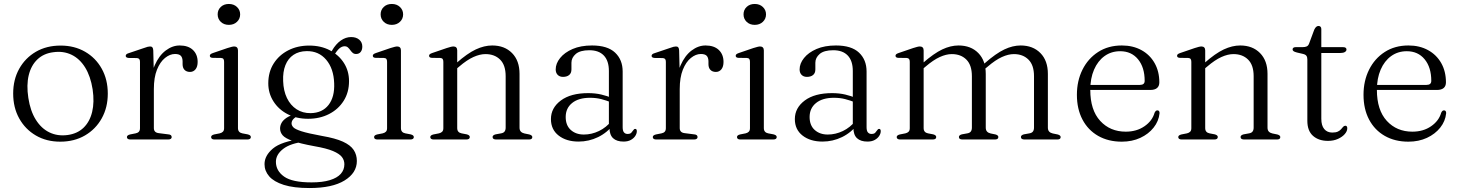

<svg xmlns="http://www.w3.org/2000/svg" viewBox="-20 -704 7363 969"><path d="M286 -474Q355.5 -474 409.2 -443Q463 -412 493.5 -357.2Q524 -302.5 524 -231.5Q524 -161.5 493.5 -106.8Q463 -52 409 -20.5Q355 11 284 11Q214.5 11 161 -20.2Q107.5 -51.5 77 -106.2Q46.5 -161 46.5 -232Q46.5 -302.5 77 -357Q107.5 -411.5 161.2 -442.8Q215 -474 286 -474ZM320.5 -22.5Q370 -29 401.5 -59.2Q433 -89.5 445 -139Q457 -188.5 447.5 -253Q437 -319.5 409.5 -363.8Q382 -408 340.8 -427.8Q299.5 -447.5 249.5 -440.5Q200.5 -434.5 168.8 -404.2Q137 -374 125 -324.5Q113 -275 123 -210Q133 -144 160.8 -99.8Q188.5 -55.5 229.5 -35.8Q270.5 -16 320.5 -22.5Z M739.5 -256.5Q739.5 -326 761 -374.8Q782.5 -423.5 816.2 -449Q850 -474.5 887 -474.5Q930 -474.5 953.8 -451.8Q977.5 -429 977.5 -391.5Q977.5 -367.5 966.8 -354.2Q956 -341 939 -341Q921.5 -341 911.5 -351.2Q901.5 -361.5 901.5 -380V-395.5Q901 -414 892.2 -422.8Q883.5 -431.5 863 -431.5Q837.5 -431.5 812.8 -411.5Q788 -391.5 772.2 -352.2Q756.5 -313 756.5 -254.5ZM753.5 -449.5 756.5 -328V-57.5Q756.5 -46.5 762.5 -40Q768.5 -33.5 781.5 -32L828.5 -26Q837.5 -25.5 842 -22Q846.5 -18.5 846.5 -12Q846.5 -6.5 841.8 -3.2Q837 0 828.5 0H638Q629.5 0 625 -3.2Q620.5 -6.5 620.5 -12Q620.5 -17 624.5 -20.2Q628.5 -23.5 636.5 -25.5L664.5 -31Q675 -33 680.8 -39.2Q686.5 -45.5 686.5 -57V-392Q686.5 -401.5 682.8 -406Q679 -410.5 670.5 -411L629 -411.5Q621 -412.5 617.8 -415Q614.5 -417.5 614.5 -422Q614.5 -426.5 618 -430Q621.5 -433.5 630.5 -436L703 -460.5Q717.5 -466 725.2 -467.8Q733 -469.5 737.5 -469.5Q745.5 -469.5 749.2 -464.8Q753 -460 753.5 -449.5Z M1181 -449.5V-57.5Q1181 -46 1186.8 -39.5Q1192.5 -33 1203 -31L1229.5 -26Q1237.5 -24 1241.8 -20.8Q1246 -17.5 1246 -12Q1246 -6.5 1241.5 -3.2Q1237 0 1228 0H1062.5Q1054 0 1049.8 -3.2Q1045.5 -6.5 1045.5 -12Q1045.5 -17 1049.2 -20.2Q1053 -23.5 1061 -25.5L1089 -31Q1099.5 -33.5 1105.2 -39.5Q1111 -45.5 1111 -57V-392Q1111 -402 1107.5 -406.5Q1104 -411 1095 -411.5L1053.5 -412Q1045.5 -412.5 1042.2 -415.2Q1039 -418 1039 -422.5Q1039 -427 1042.5 -430.2Q1046 -433.5 1055 -436.5L1128 -461.5Q1141 -465.5 1149 -467.5Q1157 -469.5 1162 -469.5Q1171.5 -469.5 1176.2 -464.2Q1181 -459 1181 -449.5ZM1135 -578.5Q1110 -578.5 1094.2 -593.8Q1078.5 -609 1078.5 -631.5Q1078.5 -654 1094.2 -669Q1110 -684 1135 -684Q1160 -684 1176 -668.8Q1192 -653.5 1192 -631.5Q1192 -609 1176 -593.8Q1160 -578.5 1135 -578.5Z M1605 -18Q1534 -31 1501.5 -41.5Q1469 -52 1460.2 -61.8Q1451.5 -71.5 1451.5 -81Q1451.5 -93 1460.5 -103Q1469.5 -113 1491.5 -123.5L1475 -129.5Q1444 -121.5 1426.2 -109.5Q1408.5 -97.5 1401 -83.8Q1393.5 -70 1393.5 -55.5Q1393.5 -36.5 1406.5 -21.2Q1419.5 -6 1456.8 7.2Q1494 20.5 1567.5 34Q1628 44.5 1660.5 58.2Q1693 72 1705.5 88.2Q1718 104.5 1718 125Q1718 153 1699.8 173.5Q1681.5 194 1644.5 205.2Q1607.5 216.5 1552.5 216.5Q1455 216.5 1413.8 187.2Q1372.5 158 1372.5 112.5Q1372.5 76 1409.2 47.5Q1446 19 1518 11L1505 -3.5Q1399.5 10 1357.2 45.8Q1315 81.5 1315 124.5Q1315 158.5 1338.5 185.8Q1362 213 1412 229Q1462 245 1542 245Q1657 245 1719 206.8Q1781 168.5 1781 108.5Q1781 77 1765 52.8Q1749 28.5 1710.8 11Q1672.5 -6.5 1605 -18ZM1639.5 -422 1660 -416Q1680.5 -449.5 1693.2 -460Q1706 -470.5 1719 -470.5Q1729.5 -470.5 1736 -464.5Q1742.5 -458.5 1747.8 -451Q1753 -443.5 1759.8 -437.5Q1766.5 -431.5 1777 -431.5Q1792 -431.5 1800.2 -441.8Q1808.5 -452 1808.5 -469Q1808.5 -490.5 1793 -503.8Q1777.5 -517 1752 -517Q1725 -517 1700 -499.5Q1675 -482 1655.5 -448.5ZM1741.5 -294.5Q1741.5 -345.5 1715.8 -386Q1690 -426.5 1644.8 -450.2Q1599.5 -474 1540.5 -474Q1481.5 -474 1434.8 -450Q1388 -426 1361 -383.2Q1334 -340.5 1334 -283.5Q1334 -233.5 1360 -192.5Q1386 -151.5 1431.2 -128Q1476.5 -104.5 1535 -104.5Q1594 -104.5 1640.8 -128.5Q1687.5 -152.5 1714.5 -195.2Q1741.5 -238 1741.5 -294.5ZM1527.5 -446Q1588.5 -447 1626.2 -402.5Q1664 -358 1666.5 -284Q1669.5 -214.5 1638 -174.2Q1606.5 -134 1548 -133Q1507.5 -132.5 1476.8 -152.5Q1446 -172.5 1428.2 -209.2Q1410.5 -246 1409 -295Q1407 -341.5 1420.5 -375.2Q1434 -409 1461.2 -427.2Q1488.5 -445.5 1527.5 -446Z M2003.5 -449.5V-57.5Q2003.5 -46 2009.2 -39.5Q2015 -33 2025.5 -31L2052 -26Q2060 -24 2064.2 -20.8Q2068.5 -17.5 2068.5 -12Q2068.5 -6.5 2064 -3.2Q2059.5 0 2050.5 0H1885Q1876.5 0 1872.2 -3.2Q1868 -6.5 1868 -12Q1868 -17 1871.8 -20.2Q1875.5 -23.5 1883.5 -25.5L1911.5 -31Q1922 -33.5 1927.8 -39.5Q1933.5 -45.5 1933.5 -57V-392Q1933.5 -402 1930 -406.5Q1926.5 -411 1917.5 -411.5L1876 -412Q1868 -412.5 1864.8 -415.2Q1861.5 -418 1861.5 -422.5Q1861.5 -427 1865 -430.2Q1868.5 -433.5 1877.5 -436.5L1950.5 -461.5Q1963.5 -465.5 1971.5 -467.5Q1979.5 -469.5 1984.5 -469.5Q1994 -469.5 1998.8 -464.2Q2003.5 -459 2003.5 -449.5ZM1957.5 -578.5Q1932.5 -578.5 1916.8 -593.8Q1901 -609 1901 -631.5Q1901 -654 1916.8 -669Q1932.5 -684 1957.5 -684Q1982.5 -684 1998.5 -668.8Q2014.5 -653.5 2014.5 -631.5Q2014.5 -609 1998.5 -593.8Q1982.5 -578.5 1957.5 -578.5Z M2287.5 -449.5V-57.5Q2287.5 -46 2293.2 -39.5Q2299 -33 2309.5 -31L2335.5 -26Q2351 -22 2351 -12.5Q2351 0 2333 0H2169Q2160.5 0 2156 -3.2Q2151.5 -6.5 2151.5 -12Q2151.5 -17 2155.5 -20.2Q2159.5 -23.5 2167.5 -25.5L2195.5 -31Q2206 -33.5 2211.8 -39.5Q2217.5 -45.5 2217.5 -57V-392Q2217.5 -402 2213.8 -406.5Q2210 -411 2201.5 -411.5L2160 -412Q2152 -412.5 2148.8 -415.2Q2145.5 -418 2145.5 -422.5Q2145.5 -427 2149 -430.2Q2152.5 -433.5 2161.5 -436.5L2234.5 -461.5Q2247 -465.5 2255 -467.5Q2263 -469.5 2268.5 -469.5Q2278 -469.5 2282.8 -464.2Q2287.5 -459 2287.5 -449.5ZM2274.5 -349 2258.5 -364.5 2282.5 -385Q2338.5 -434.5 2381.2 -454.5Q2424 -474.5 2464 -474.5Q2526.5 -474.5 2564.2 -436.2Q2602 -398 2602 -331V-60Q2602 -47 2608.5 -40Q2615 -33 2626.5 -30.5L2651 -25.5Q2658.5 -23.5 2662.5 -20.2Q2666.5 -17 2666.5 -12Q2666.5 -6.5 2662.5 -3.2Q2658.5 0 2649.5 0H2484.5Q2466 0 2466 -12.5Q2466 -22 2481.5 -26L2509 -31Q2521 -33 2526.5 -40.2Q2532 -47.5 2532 -60V-319.5Q2532 -375.5 2504 -403.2Q2476 -431 2430 -431Q2402 -431 2369.2 -416.2Q2336.5 -401.5 2297.5 -368Z M3056 -59.5V-68.5L3053 -72.5V-345.5Q3053 -397 3027.5 -423.8Q3002 -450.5 2954.5 -450.5Q2908 -450.5 2886 -431.8Q2864 -413 2864 -387.5V-353.5Q2864 -335 2852.5 -325.5Q2841 -316 2821.5 -316Q2804.5 -316 2794.5 -326.2Q2784.5 -336.5 2784.5 -353.5Q2784.5 -383.5 2806.8 -411.2Q2829 -439 2870 -456.8Q2911 -474.5 2968 -474.5Q3046 -474.5 3084.2 -438.5Q3122.5 -402.5 3122.5 -343V-62Q3122.5 -43.5 3129.2 -35.8Q3136 -28 3147 -28Q3160.5 -28 3166 -34Q3171.5 -40 3175.5 -46Q3177.5 -49 3179.8 -51.2Q3182 -53.5 3186 -53.5Q3190 -53.5 3192 -50.5Q3194 -47.5 3194 -42Q3194 -30 3186.2 -18Q3178.5 -6 3163.8 2.2Q3149 10.5 3127 10.5Q3092.5 10.5 3074.2 -6.5Q3056 -23.5 3056 -59.5ZM2760.5 -103Q2760.5 -159.5 2810.5 -196.8Q2860.5 -234 2948.5 -234Q2984.5 -234 3015 -226.8Q3045.5 -219.5 3069.5 -209L3064.5 -187.5Q3040.5 -197 3014.5 -203.8Q2988.5 -210.5 2958 -210.5Q2900 -210.5 2867.5 -184.2Q2835 -158 2835 -113.5Q2835 -71 2860.8 -48Q2886.5 -25 2926.5 -25Q2966 -25 3003 -42.8Q3040 -60.5 3067.5 -95L3077 -77Q3045.5 -35 2998.8 -12.2Q2952 10.5 2900 10.5Q2838.5 10.5 2799.5 -19.8Q2760.5 -50 2760.5 -103Z M3393.5 -256.5Q3393.5 -326 3415 -374.8Q3436.5 -423.5 3470.2 -449Q3504 -474.5 3541 -474.5Q3584 -474.5 3607.8 -451.8Q3631.5 -429 3631.5 -391.5Q3631.5 -367.5 3620.8 -354.2Q3610 -341 3593 -341Q3575.5 -341 3565.5 -351.2Q3555.5 -361.5 3555.5 -380V-395.5Q3555 -414 3546.2 -422.8Q3537.5 -431.5 3517 -431.5Q3491.5 -431.5 3466.8 -411.5Q3442 -391.5 3426.2 -352.2Q3410.5 -313 3410.5 -254.5ZM3407.5 -449.5 3410.5 -328V-57.5Q3410.5 -46.5 3416.5 -40Q3422.5 -33.5 3435.5 -32L3482.5 -26Q3491.5 -25.5 3496 -22Q3500.5 -18.5 3500.5 -12Q3500.5 -6.5 3495.8 -3.2Q3491 0 3482.5 0H3292Q3283.5 0 3279 -3.2Q3274.5 -6.5 3274.5 -12Q3274.5 -17 3278.5 -20.2Q3282.5 -23.5 3290.5 -25.5L3318.5 -31Q3329 -33 3334.8 -39.2Q3340.5 -45.5 3340.5 -57V-392Q3340.5 -401.5 3336.8 -406Q3333 -410.5 3324.5 -411L3283 -411.5Q3275 -412.5 3271.8 -415Q3268.5 -417.5 3268.5 -422Q3268.5 -426.5 3272 -430Q3275.5 -433.5 3284.5 -436L3357 -460.5Q3371.5 -466 3379.2 -467.8Q3387 -469.5 3391.5 -469.5Q3399.5 -469.5 3403.2 -464.8Q3407 -460 3407.5 -449.5Z M3835 -449.5V-57.5Q3835 -46 3840.8 -39.5Q3846.5 -33 3857 -31L3883.5 -26Q3891.5 -24 3895.8 -20.8Q3900 -17.5 3900 -12Q3900 -6.5 3895.5 -3.2Q3891 0 3882 0H3716.5Q3708 0 3703.8 -3.2Q3699.5 -6.5 3699.5 -12Q3699.5 -17 3703.2 -20.2Q3707 -23.5 3715 -25.5L3743 -31Q3753.5 -33.5 3759.2 -39.5Q3765 -45.5 3765 -57V-392Q3765 -402 3761.5 -406.5Q3758 -411 3749 -411.5L3707.5 -412Q3699.5 -412.5 3696.2 -415.2Q3693 -418 3693 -422.5Q3693 -427 3696.5 -430.2Q3700 -433.5 3709 -436.5L3782 -461.5Q3795 -465.5 3803 -467.5Q3811 -469.5 3816 -469.5Q3825.5 -469.5 3830.2 -464.2Q3835 -459 3835 -449.5ZM3789 -578.5Q3764 -578.5 3748.2 -593.8Q3732.5 -609 3732.5 -631.5Q3732.5 -654 3748.2 -669Q3764 -684 3789 -684Q3814 -684 3830 -668.8Q3846 -653.5 3846 -631.5Q3846 -609 3830 -593.8Q3814 -578.5 3789 -578.5Z M4287 -59.5V-68.5L4284 -72.5V-345.5Q4284 -397 4258.5 -423.8Q4233 -450.5 4185.5 -450.5Q4139 -450.5 4117 -431.8Q4095 -413 4095 -387.5V-353.5Q4095 -335 4083.5 -325.5Q4072 -316 4052.5 -316Q4035.5 -316 4025.5 -326.2Q4015.5 -336.5 4015.5 -353.5Q4015.5 -383.5 4037.8 -411.2Q4060 -439 4101 -456.8Q4142 -474.5 4199 -474.5Q4277 -474.5 4315.2 -438.5Q4353.5 -402.5 4353.5 -343V-62Q4353.5 -43.5 4360.2 -35.8Q4367 -28 4378 -28Q4391.5 -28 4397 -34Q4402.5 -40 4406.5 -46Q4408.5 -49 4410.8 -51.2Q4413 -53.5 4417 -53.5Q4421 -53.5 4423 -50.5Q4425 -47.5 4425 -42Q4425 -30 4417.2 -18Q4409.5 -6 4394.8 2.2Q4380 10.5 4358 10.5Q4323.5 10.5 4305.2 -6.5Q4287 -23.5 4287 -59.5ZM3991.5 -103Q3991.5 -159.5 4041.5 -196.8Q4091.5 -234 4179.5 -234Q4215.5 -234 4246 -226.8Q4276.5 -219.5 4300.5 -209L4295.5 -187.5Q4271.5 -197 4245.5 -203.8Q4219.5 -210.5 4189 -210.5Q4131 -210.5 4098.5 -184.2Q4066 -158 4066 -113.5Q4066 -71 4091.8 -48Q4117.5 -25 4157.5 -25Q4197 -25 4234 -42.8Q4271 -60.5 4298.5 -95L4308 -77Q4276.5 -35 4229.8 -12.2Q4183 10.5 4131 10.5Q4069.5 10.5 4030.5 -19.8Q3991.5 -50 3991.5 -103Z M4641.5 -449.5V-57.5Q4641.5 -46 4647.2 -39.5Q4653 -33 4663.5 -31L4689.5 -26Q4705 -22 4705 -12.5Q4705 0 4687 0H4523Q4514.5 0 4510 -3.2Q4505.5 -6.5 4505.5 -12Q4505.5 -17 4509.5 -20.2Q4513.5 -23.5 4521.5 -25.5L4549.5 -31Q4560 -33.5 4565.8 -39.5Q4571.5 -45.5 4571.5 -57V-392Q4571.5 -402 4567.8 -406.5Q4564 -411 4555.5 -411.5L4514 -412Q4506 -412.5 4502.8 -415.2Q4499.5 -418 4499.5 -422.5Q4499.5 -427 4503 -430.2Q4506.5 -433.5 4515.5 -436.5L4588.5 -461.5Q4601 -465.5 4609 -467.5Q4617 -469.5 4622.5 -469.5Q4632 -469.5 4636.8 -464.2Q4641.5 -459 4641.5 -449.5ZM4628.5 -349 4612.5 -364.5 4636.5 -385Q4693 -434.5 4735.2 -454.5Q4777.5 -474.5 4817.5 -474.5Q4880 -474.5 4917.5 -436.2Q4955 -398 4955 -331V-60Q4955 -47 4961.5 -40Q4968 -33 4979.5 -30.5L5004 -25.5Q5018.5 -21.5 5018.5 -12.5Q5018.5 0 5001 0H4837.5Q4819.5 0 4819.5 -12.5Q4819.5 -22 4834.5 -26L4862 -31Q4874 -33 4879.5 -40.2Q4885 -47.5 4885 -60V-319.5Q4885 -375.5 4857.2 -403.2Q4829.5 -431 4783.5 -431Q4755.5 -431 4723 -416.2Q4690.5 -401.5 4651.5 -368ZM4942 -349 4926 -364.5 4950 -385Q5006.5 -434.5 5048.8 -454.5Q5091 -474.5 5131 -474.5Q5193 -474.5 5230.8 -436.2Q5268.5 -398 5268.5 -331V-60Q5268.5 -47 5275 -40Q5281.5 -33 5293 -30.5L5317.5 -25.5Q5325 -23.5 5329 -20.2Q5333 -17 5333 -12Q5333 -6.5 5329 -3.2Q5325 0 5316 0H5151Q5132.5 0 5132.5 -12.5Q5132.5 -22 5147.5 -26L5175.5 -31Q5187.5 -33 5193 -40.2Q5198.5 -47.5 5198.5 -60V-319.5Q5198.5 -375.5 5170.5 -403.2Q5142.5 -431 5097 -431Q5069 -431 5036.5 -416.2Q5004 -401.5 4965 -368Z M5831 -288.5Q5831 -269.5 5819.5 -259.8Q5808 -250 5785 -250H5457.5V-275.5H5733Q5757 -275.5 5757 -296Q5757 -364 5723.5 -404.8Q5690 -445.5 5633.5 -445.5Q5588.5 -445.5 5554.5 -421Q5520.5 -396.5 5501.5 -352.5Q5482.5 -308.5 5482.5 -250.5Q5482.5 -148.5 5532.5 -94Q5582.5 -39.5 5661.5 -39.5Q5716.5 -39.5 5756 -66.8Q5795.5 -94 5807 -135Q5810.5 -142 5813.8 -144.5Q5817 -147 5821.5 -147Q5827.5 -147 5830 -142.5Q5832.5 -138 5832 -132Q5828 -92.5 5802.2 -60Q5776.5 -27.5 5735 -8.2Q5693.5 11 5641.5 11Q5573.5 11 5522.2 -18.2Q5471 -47.5 5443 -100.8Q5415 -154 5415 -225.5Q5415 -296 5443 -352.2Q5471 -408.5 5522 -441.5Q5573 -474.5 5642 -474.5Q5698 -474.5 5740.8 -451Q5783.5 -427.5 5807.2 -385.5Q5831 -343.5 5831 -288.5Z M6062.5 -449.5V-57.5Q6062.5 -46 6068.2 -39.5Q6074 -33 6084.5 -31L6110.5 -26Q6126 -22 6126 -12.5Q6126 0 6108 0H5944Q5935.5 0 5931 -3.2Q5926.5 -6.5 5926.5 -12Q5926.5 -17 5930.5 -20.2Q5934.5 -23.5 5942.5 -25.5L5970.5 -31Q5981 -33.5 5986.8 -39.5Q5992.5 -45.5 5992.5 -57V-392Q5992.5 -402 5988.8 -406.5Q5985 -411 5976.5 -411.5L5935 -412Q5927 -412.5 5923.8 -415.2Q5920.5 -418 5920.5 -422.5Q5920.5 -427 5924 -430.2Q5927.5 -433.5 5936.5 -436.5L6009.5 -461.5Q6022 -465.5 6030 -467.5Q6038 -469.5 6043.5 -469.5Q6053 -469.5 6057.8 -464.2Q6062.5 -459 6062.5 -449.5ZM6049.5 -349 6033.5 -364.5 6057.5 -385Q6113.5 -434.5 6156.2 -454.5Q6199 -474.5 6239 -474.5Q6301.5 -474.5 6339.2 -436.2Q6377 -398 6377 -331V-60Q6377 -47 6383.5 -40Q6390 -33 6401.5 -30.5L6426 -25.5Q6433.5 -23.5 6437.5 -20.2Q6441.5 -17 6441.5 -12Q6441.5 -6.5 6437.5 -3.2Q6433.5 0 6424.5 0H6259.5Q6241 0 6241 -12.5Q6241 -22 6256.5 -26L6284 -31Q6296 -33 6301.5 -40.2Q6307 -47.5 6307 -60V-319.5Q6307 -375.5 6279 -403.2Q6251 -431 6205 -431Q6177 -431 6144.2 -416.2Q6111.5 -401.5 6072.5 -368Z M6555.5 -432 6525.5 -439Q6512 -442.5 6507.8 -446.2Q6503.5 -450 6503.5 -454.5Q6503.5 -460 6507.5 -463Q6511.5 -466 6519 -466H6552.5Q6567 -466 6575 -469.8Q6583 -473.5 6587 -484.5L6613 -554.5Q6617.5 -564 6622.8 -568.5Q6628 -573 6634.5 -573Q6641 -573 6644.8 -568.8Q6648.5 -564.5 6648.5 -557.5V-104.5Q6648.5 -70.5 6663.2 -52.8Q6678 -35 6704 -35Q6722 -35 6732.2 -40Q6742.5 -45 6748.2 -51.8Q6754 -58.5 6758.5 -63.8Q6763 -69 6769.5 -69.5Q6774.5 -69.5 6777 -66.2Q6779.5 -63 6779.5 -56.5Q6779.5 -42 6767 -27.5Q6754.5 -13 6732.5 -3Q6710.5 7 6682 7Q6635.5 7 6606.8 -18.2Q6578 -43.5 6578 -94.5V-404.5Q6578 -416 6573.2 -422.5Q6568.5 -429 6555.5 -432ZM6609.5 -436.5 6610 -466H6758.5Q6767 -466 6771.2 -463Q6775.5 -460 6775.5 -454Q6775.5 -446.5 6767.5 -441.5Q6759.5 -436.5 6743.5 -436.5Z M7277.5 -288.5Q7277.5 -269.5 7266 -259.8Q7254.5 -250 7231.5 -250H6904V-275.5H7179.5Q7203.5 -275.5 7203.5 -296Q7203.5 -364 7170 -404.8Q7136.5 -445.5 7080 -445.5Q7035 -445.5 7001 -421Q6967 -396.5 6948 -352.5Q6929 -308.5 6929 -250.5Q6929 -148.5 6979 -94Q7029 -39.5 7108 -39.5Q7163 -39.5 7202.5 -66.8Q7242 -94 7253.5 -135Q7257 -142 7260.2 -144.5Q7263.5 -147 7268 -147Q7274 -147 7276.5 -142.5Q7279 -138 7278.5 -132Q7274.5 -92.5 7248.8 -60Q7223 -27.5 7181.5 -8.2Q7140 11 7088 11Q7020 11 6968.8 -18.2Q6917.5 -47.5 6889.5 -100.8Q6861.5 -154 6861.5 -225.5Q6861.5 -296 6889.5 -352.2Q6917.5 -408.5 6968.5 -441.5Q7019.5 -474.5 7088.5 -474.5Q7144.5 -474.5 7187.2 -451Q7230 -427.5 7253.8 -385.5Q7277.5 -343.5 7277.5 -288.5Z"/></svg>

Font: Fraunces Light
Style: Regular
Weight: 300
Version: Version 1.000;[b76b70a41]